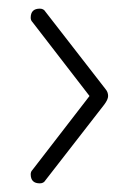

<svg xmlns="http://www.w3.org/2000/svg" viewBox="-20 -485 310 444"><path d="M72 -61Q51 -61 51 -82Q51 -88 55 -92L187 -263L55 -434Q51 -438 51 -444Q51 -465 72 -465Q81 -465 85 -458L224 -279Q230 -272 230 -263Q230 -255 221 -243L85 -68Q81 -61 72 -61Z"/></svg>

Font: Oooh Baby
Style: Regular
Weight: 400
Designer: Robert E. Leuschke
Foundry: Robert E. Leuschke
Version: Version 1.011; ttfautohint (v1.8.3)